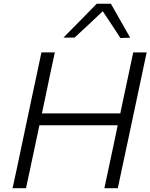

<svg xmlns="http://www.w3.org/2000/svg" viewBox="-20 -988 790 1008"><path d="M46 0Q59 -60 71 -115Q82.5 -170.5 96.5 -236.5L146.5 -473Q161 -540.5 173 -597Q184.5 -653 197.5 -713H268Q255 -653.5 243 -597Q231 -540.5 217 -472.5L200 -392.5H611.5L628.5 -473Q642.5 -540.5 655 -597.5Q667 -654.5 679.5 -713H750Q737.5 -654.5 725.5 -597.5Q713 -540.5 699 -472.5L649 -237Q635 -170.5 623 -115.5Q611 -60 598.5 0H528Q540.5 -59.5 552.5 -115Q564.5 -170.5 578.5 -237L598 -330.5H187L167 -236.5Q153 -170.5 141.2 -115Q129.5 -59.5 116.5 0ZM612 -788.5Q589.5 -823.5 566.2 -858.8Q543 -894 519.5 -929Q482 -893.5 445.5 -859.2Q409 -825 371.5 -790.5H313Q358 -836 400.8 -879.5Q443.5 -923 488 -968.5H562Q587.5 -923.5 613 -879Q638.5 -834 663.5 -790Z"/></svg>

Font: Heraclito Light
Style: Italic
Weight: 300
Italic angle: -12°
Designer: Kostas Bartsokas (font) & Cristiano Sobral (main changes)
Foundry: Kostas Bartsokas (font) & Cristiano Sobral (main changes)
Version: Version 1.00;July 8, 2020;FontCreator 13.0.0.2655 64-bit